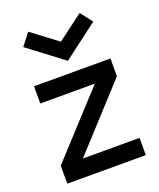

<svg xmlns="http://www.w3.org/2000/svg" viewBox="-141 -846 775 933"><g transform="rotate(-20 247.0 -379.5)"><path d="M44 -93 336 -411H54V-500H449V-408L157 -89H450V0H44ZM70 -697 251 -560 432 -697 384 -759 251 -659 118 -759Z"/></g></svg>

Font: NT Somic Medium
Style: Regular
Weight: 500
Designer: Ravid Balaliev — lead type designer, mastering
Michael Voronin — secret advisor, marketing
Ivan Kovalenko — best boy
Foundry: NT Type
Version: Version 0.7